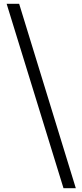

<svg xmlns="http://www.w3.org/2000/svg" viewBox="-20 -814 432 1013"><path d="M315 179H380L81 -794H15Z"/></svg>

Font: Source Han Sans TC
Style: Regular
Weight: 400
Designer: Ryoko NISHIZUKA 西塚涼子 (kana, bopomofo & ideographs); Paul D. Hunt (Latin, Greek & Cyrillic); Sandoll Communications 산돌커뮤니
Foundry: Adobe
Version: Version 2.002;hotconv 1.0.116;makeotfexe 2.5.65601